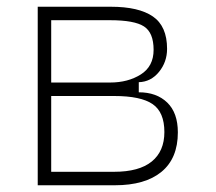

<svg xmlns="http://www.w3.org/2000/svg" viewBox="-20 -550 640 570"><path d="M92 -530H309Q392 -530 434 -501Q476 -472 476 -405Q476 -366 452 -336.5Q428 -307 392 -306V-276Q445 -276 476.5 -245.5Q508 -215 508 -157Q508 -80 459.5 -40Q411 0 321 0H92ZM468 -158Q468 -217 433 -241Q398 -265 319 -265H132V-40H319Q393 -40 430.5 -70.5Q468 -101 468 -158ZM436 -402Q436 -453 407.5 -471.5Q379 -490 307 -490H132V-305H307Q360 -305 398 -329Q436 -353 436 -402Z"/></svg>

Font: Fliege Mono Thin
Style: Regular
Weight: 100
Version: Version 0.020;Glyphs 3.3 (3306)